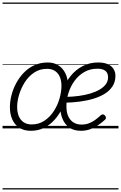

<svg xmlns="http://www.w3.org/2000/svg" viewBox="-20 -1011 953 1512"><path d="M223 19Q169 19 132.5 -4.5Q96 -28 77 -70Q58 -112 58 -167Q58 -211 70 -259.5Q82 -308 106.5 -354Q131 -400 166.5 -437.5Q202 -475 250 -497Q298 -519 357 -519Q405 -519 440.5 -496Q476 -473 495.5 -432.5Q515 -392 515 -339Q515 -298 503 -249.5Q491 -201 467.5 -153.5Q444 -106 409 -67Q374 -28 327.5 -4.5Q281 19 223 19ZM229 -31Q287 -31 331 -61Q375 -91 405 -138Q435 -185 449.5 -237.5Q464 -290 464 -334Q464 -376 451 -406Q438 -436 412.5 -452.5Q387 -469 350 -469Q293 -469 249 -439.5Q205 -410 175.5 -363.5Q146 -317 130.5 -265.5Q115 -214 115 -169Q115 -127 128 -96Q141 -65 166.5 -48Q192 -31 229 -31ZM617 19Q561 19 525 -7Q489 -33 471.5 -77Q454 -121 454 -175Q454 -241 475.5 -302.5Q497 -364 536.5 -413Q576 -462 631 -490.5Q686 -519 753 -519Q799 -519 829 -505.5Q859 -492 874 -468Q889 -444 889 -414Q889 -368 867 -333Q845 -298 806 -273.5Q767 -249 715.5 -233.5Q664 -218 605 -210.5Q546 -203 485 -202L500 -248Q551 -249 600 -255.5Q649 -262 691 -274.5Q733 -287 764.5 -305.5Q796 -324 813.5 -348Q831 -372 831 -403Q831 -436 810 -453Q789 -470 747 -470Q689 -470 644 -444Q599 -418 567.5 -375Q536 -332 519.5 -280Q503 -228 503 -174Q503 -124 519 -92Q535 -60 561.5 -45Q588 -30 621 -30Q657 -30 684.5 -41.5Q712 -53 734 -70Q756 -87 774 -104Q784 -111 791.5 -110Q799 -109 805 -103Q812 -96 814 -87Q816 -78 808 -69Q785 -48 756 -27.5Q727 -7 692 6Q657 19 617 19ZM0 471H913V481H0ZM0 -20H913V0H0ZM0 -505H913V-500H0ZM0 -991H913V-981H0Z"/></svg>

Font: Playwrite IE Guides
Style: Regular
Weight: 400
Designer: Veronika Burian, José Scaglione
Foundry: TypeTogether
Version: Version 1.003